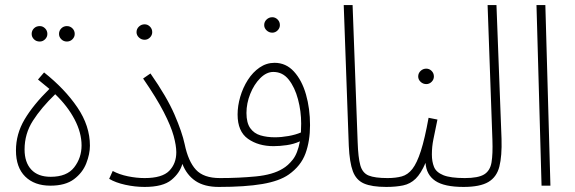

<svg xmlns="http://www.w3.org/2000/svg" viewBox="-20 -733 2271 758"><path d="M179 0Q116 0 79.5 -36Q43 -72 43 -139Q43 -204 77 -261.5Q111 -319 175 -382L130 -419L154 -447Q236 -382 285.5 -309Q335 -236 335 -158Q335 -125 320.5 -88Q306 -51 272 -25.5Q238 0 179 0ZM180 -35Q244 -35 273 -72.5Q302 -110 302 -159Q302 -209 274.5 -261.5Q247 -314 198 -361Q143 -308 110 -256.5Q77 -205 77 -143Q77 -92 103.5 -63.5Q130 -35 180 -35ZM244 -569Q231 -569 222 -578Q213 -587 213 -599Q213 -612 222 -621Q231 -630 244 -630Q257 -630 266 -621Q275 -612 275 -599Q275 -587 266 -578Q257 -569 244 -569ZM137 -569Q123 -569 114 -578Q105 -587 105 -599Q105 -612 114 -621Q123 -630 137 -630Q149 -630 158 -621Q167 -612 167 -599Q167 -587 158 -578Q149 -569 137 -569Z M551 -30Q620 -30 648 -58.5Q676 -87 676 -132Q676 -158 665.5 -196.5Q655 -235 626.5 -290.5Q598 -346 545 -423L574 -443Q639 -350 669 -280.5Q699 -211 709 -164Q723 -96 753.5 -63Q784 -30 848 -30Q859 -30 863 -25Q867 -20 867 -13Q867 -6 861 -0.5Q855 5 844 5Q787 5 752 -18.5Q717 -42 700 -86Q690 -50 656.5 -22.5Q623 5 551 5Q513 5 474.5 -3.5Q436 -12 411 -27L425 -58Q451 -44 485 -37Q519 -30 551 -30ZM551 -576Q538 -576 528.5 -585Q519 -594 519 -606Q519 -619 528.5 -628Q538 -637 551 -637Q563 -637 572 -628Q581 -619 581 -606Q581 -594 572 -585Q563 -576 551 -576Z M844 5 849 -30Q923 -30 990 -36.5Q1057 -43 1096 -67Q1117 -79 1136 -103Q1155 -127 1164 -175Q1140 -164 1112 -160Q1084 -156 1060 -156Q1000 -156 959 -185Q918 -214 918 -281Q918 -315 928.5 -351Q939 -387 958.5 -417.5Q978 -448 1005 -466.5Q1032 -485 1064 -485Q1109 -485 1140.5 -450.5Q1172 -416 1188 -360Q1204 -304 1204 -239Q1204 -176 1186 -127Q1168 -78 1120 -44Q1083 -18 1015.5 -6.5Q948 5 844 5ZM953 -287Q953 -248 968 -227Q983 -206 1008.5 -198.5Q1034 -191 1065 -191Q1091 -191 1119 -196Q1147 -201 1168 -210Q1169 -227 1169 -245Q1169 -294 1156.5 -341Q1144 -388 1120 -418.5Q1096 -449 1059 -449Q1032 -449 1007.5 -424.5Q983 -400 968 -362.5Q953 -325 953 -287ZM1055 -604Q1042 -604 1032.5 -613Q1023 -622 1023 -634Q1023 -647 1032.5 -656Q1042 -665 1055 -665Q1067 -665 1076 -656Q1085 -647 1085 -634Q1085 -622 1076 -613Q1067 -604 1055 -604Z M1505 5Q1448 5 1417 -8.5Q1386 -22 1373 -57Q1360 -92 1357 -157L1337 -713H1372L1392 -172Q1394 -111 1402.5 -80.5Q1411 -50 1435.5 -40Q1460 -30 1510 -30Q1520 -30 1524 -25Q1528 -20 1528 -13Q1528 -6 1522 -0.5Q1516 5 1505 5Z M1505 5 1510 -30Q1542 -30 1566 -36.5Q1590 -43 1608 -66Q1626 -89 1641.5 -137Q1657 -185 1672 -268L1707 -261Q1697 -212 1691 -183Q1685 -154 1685 -123Q1685 -95 1693.5 -74Q1702 -53 1730 -41.5Q1758 -30 1815 -30Q1825 -30 1829 -25Q1833 -20 1833 -13Q1833 -6 1827 -0.5Q1821 5 1810 5Q1734 5 1698.5 -19Q1663 -43 1660 -90Q1642 -48 1621 -27.5Q1600 -7 1571.5 -1Q1543 5 1505 5ZM1663 -401Q1650 -401 1640.5 -410Q1631 -419 1631 -431Q1631 -444 1640.5 -453Q1650 -462 1663 -462Q1675 -462 1684 -453Q1693 -444 1693 -431Q1693 -419 1684 -410Q1675 -401 1663 -401Z M1810 5 1815 -30Q1868 -30 1891.5 -44.5Q1915 -59 1920.5 -92Q1926 -125 1924 -181L1905 -713H1940L1960 -185Q1962 -117 1951.5 -75.5Q1941 -34 1908 -14.5Q1875 5 1810 5Z M2118 0 2098 -713H2133L2153 0Z"/></svg>

Font: Noto Sans Arabic UI SmCn XLt
Style: Regular
Weight: 200
Width: 4
Designer: Monotype Design Team, Nadine Chahine and Nizar Qandah
Foundry: Monotype Imaging Inc.
Version: Version 2.010; ttfautohint (v1.8.4.7-5d5b)